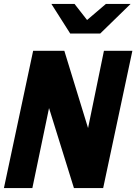

<svg xmlns="http://www.w3.org/2000/svg" viewBox="-28 -959 695 979"><path d="M-8 0 141 -700H300L421 -306L502 -700H647L498 0H349L222 -408L137 0ZM330 -788 234 -939H352L416 -857L512 -939H638L483 -788Z"/></svg>

Font: Red Hat Mono
Style: Italic
Weight: 400
Italic angle: -12°
Monospace: yes
Designer: Pentagram, MCKL
Foundry: MCKL
Version: Version 1.030